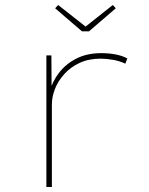

<svg xmlns="http://www.w3.org/2000/svg" viewBox="-20 -746 593 766"><path d="M165 0V-525H185L186 -381L177 -377Q189 -422 216.5 -457Q244 -492 286 -513Q328 -534 384 -534Q414 -534 440.5 -529Q467 -524 488 -513L480 -492Q457 -503 430 -507.5Q403 -512 382 -512Q334 -512 297.5 -495Q261 -478 236 -450Q211 -422 199 -390.5Q187 -359 187 -331V0ZM307 -621 200 -713 212 -726 329 -634H314L430 -726L442 -713L335 -621Z"/></svg>

Font: Lexend Mega Thin
Style: Regular
Weight: 250
Version: Version 1.007